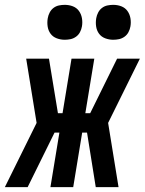

<svg xmlns="http://www.w3.org/2000/svg" viewBox="-61 -772 597 792"><path d="M-41 0 90 -265 47 -530H141L178 -305H197L234 -530H328L291 -305H311L422 -530H516L385 -265L428 0H334L298 -225H278L241 0H147L184 -225H164L53 0ZM406 -608Q389 -608 373 -614Q357 -620 347.5 -633Q338 -646 335.5 -663Q333 -680 336 -697Q338 -709 344 -720.5Q350 -732 360 -739.5Q370 -747 382 -749.5Q394 -752 406 -752Q424 -752 439.5 -746Q455 -740 464.5 -727Q474 -714 477 -697Q480 -680 477 -663Q475 -651 469 -639.5Q463 -628 452.5 -620.5Q442 -613 430 -610.5Q418 -608 406 -608ZM206 -608Q189 -608 173 -614Q157 -620 147.5 -633Q138 -646 135.5 -663Q133 -680 136 -697Q138 -709 144 -720.5Q150 -732 160 -739.5Q170 -747 182 -749.5Q194 -752 206 -752Q224 -752 239.5 -746Q255 -740 264.5 -727Q274 -714 277 -697Q280 -680 277 -663Q275 -651 269 -639.5Q263 -628 252.5 -620.5Q242 -613 230 -610.5Q218 -608 206 -608Z"/></svg>

Font: Iosevka Curly Oblique
Style: Bold
Weight: 700
Italic angle: -9°
Monospace: yes
Designer: Belleve Invis
Foundry: Belleve Invis
Version: Version 11.1.0; ttfautohint (v1.8.3)